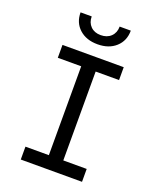

<svg xmlns="http://www.w3.org/2000/svg" viewBox="-170 -1050 940 1149"><g transform="rotate(20 300.0 -475.0)"><path d="M105 0V-82H254V-648H105V-730H495V-648H346V-82H495V0ZM300 -805Q228 -805 184 -845Q140 -885 140 -950H211Q211 -911 235 -887Q259 -863 299 -863Q340 -863 364.5 -887Q389 -911 389 -950H460Q460 -885 416 -845Q372 -805 300 -805Z"/></g></svg>

Font: JetBrainsMonoNL NF
Style: Regular
Weight: 400
Designer: Philipp Nurullin, Konstantin Bulenkov
Foundry: JetBrains
Version: Version 2.304; ttfautohint (v1.8.4.7-5d5b);Nerd Fonts 3.2.1